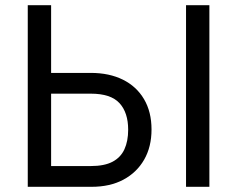

<svg xmlns="http://www.w3.org/2000/svg" viewBox="-20 -720 935 740"><path d="M87 -700H177V-439H330Q401 -439 453.5 -413Q506 -387 535 -338Q564 -289 564 -221Q564 -154 535.5 -104.5Q507 -55 455.5 -27.5Q404 0 333 0H87ZM330 -80Q382 -80 413.5 -96.5Q445 -113 459.5 -144.5Q474 -176 474 -220Q474 -286 440.5 -322.5Q407 -359 330 -359H177V-80ZM697 -700H787V0H697Z"/></svg>

Font: Moderustic
Style: Regular
Weight: 400
Designer: Tural Alisoy
Foundry: TAFT Foundry
Version: Version 2.120